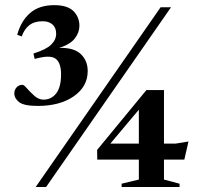

<svg xmlns="http://www.w3.org/2000/svg" viewBox="-20 -744 798 764"><path d="M122 0 619 -715H660.5L163.5 0ZM130 -322.5Q75.5 -322.5 56.2 -337.5Q37 -352.5 37 -372.5Q37 -386.5 46.2 -396.5Q55.5 -406.5 69.5 -406.5Q75 -406.5 87.8 -391.8Q100.5 -377 117.5 -362.2Q134.5 -347.5 153 -347.5Q184 -347.5 203.5 -372.2Q223 -397 223 -448.5Q223 -491 204 -508.2Q185 -525.5 134 -513.5L118 -509.5L113 -531Q163 -546.5 183.2 -566Q203.5 -585.5 203.5 -610Q203.5 -633.5 189 -646.5Q174.5 -659.5 149.5 -659.5Q117 -659.5 96.8 -643.8Q76.5 -628 66.5 -599L48.5 -605.5Q63 -659.5 99 -691.5Q135 -723.5 196 -723.5Q248.5 -723.5 272.2 -699.8Q296 -676 296 -641.5Q296 -614.5 277.5 -590.8Q259 -567 215.5 -553.5Q274 -555 301.5 -528.8Q329 -502.5 329 -461.5Q329 -399.5 273.8 -361Q218.5 -322.5 130 -322.5ZM562.5 -385.5H632.5V-172.5H678.5L730 -181L713.5 -109H632.5V-29.5L694.5 -13V0H464V-13L532.5 -29.5V-109H367L366.5 -147.5ZM532.5 -172.5V-307.5L419 -172.5Z"/></svg>

Font: Newsreader Display SemiBold
Style: Regular
Weight: 600
Designer: Hugues Gentile
Foundry: Production Type
Version: Version 1.001